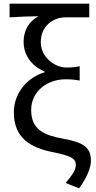

<svg xmlns="http://www.w3.org/2000/svg" viewBox="-20 -816 521 1041"><path d="M409 205C454 144 473 89 473 56C473 -18 431 -44 323 -64C223 -82 149 -111 149 -219C149 -325 241 -386 334 -386C362 -386 383 -385 412 -379V-457C383 -451 368 -450 340 -450C274 -450 201 -508 201 -587C201 -673 265 -722 337 -722H464V-796H32V-722C99 -726 129 -727 189 -728C138 -701 108 -652 108 -590C108 -512 156 -456 222 -428V-424C132 -398 55 -315 55 -207C55 -64 151 -14 267 9C366 29 391 44 391 77C391 107 376 127 336 176Z"/></svg>

Font: Noto Sans KR
Style: Regular
Weight: 400
Designer: Ryoko NISHIZUKA 西塚涼子 (kana, bopomofo & ideographs); Paul D. Hunt (Latin, Greek & Cyrillic); Sandoll Communications 산돌커뮤니
Foundry: Adobe
Version: Version 2.004;hotconv 1.0.118;makeotfexe 2.5.65603